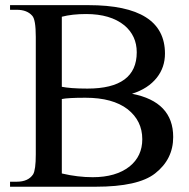

<svg xmlns="http://www.w3.org/2000/svg" viewBox="-20 -708 717 728"><path d="M18.1 0V-19H43.5Q86.9 -19 105.5 -46.9Q115.7 -64 115.7 -122.1V-567.9Q115.7 -634.3 102.1 -648.4Q82.5 -670.9 43.5 -670.9H18.1V-688.5H315.4Q605.5 -688.5 605.5 -504.9Q605.5 -452.6 574.7 -413.6Q541.5 -371.6 480.5 -352.5Q636.7 -322.3 636.7 -188.5Q636.7 -104 567.9 -50.3Q503.9 0 342.3 0ZM331.5 -36.1Q419.4 -36.1 471.2 -76.7Q519.5 -115.7 519.5 -180.2Q519.5 -250 463.9 -293.9Q407.2 -337.4 304.2 -337.4Q237.3 -337.4 214.4 -332.5V-50.3Q245.1 -43 274.4 -39.6Q303.7 -36.1 331.5 -36.1ZM311.5 -372.1Q498.5 -372.1 498.5 -509.8Q498.5 -572.3 451.7 -611.8Q398.9 -654.8 306.6 -654.8Q253.4 -654.8 214.4 -644.5V-378.9Q229 -376 253.4 -374Q277.8 -372.1 311.5 -372.1Z"/></svg>

Font: Nuosu SIL
Style: Regular
Weight: 400
Designer: Peter Constable, Alex Kotlar, Peter Martin
Foundry: SIL International
Version: Version 2.300